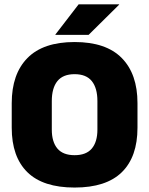

<svg xmlns="http://www.w3.org/2000/svg" viewBox="-20 -847 687 884"><path d="M323.5 16.5Q178 16.5 106 -54.2Q34 -125 34 -259V-372Q34 -506.5 106.5 -580Q179 -653.5 323.5 -653.5Q468 -653.5 540.5 -580Q613 -506.5 613 -372V-259Q613 -125 541 -54.2Q469 16.5 323.5 16.5ZM323.5 -132.5Q377 -132.5 402.8 -163.2Q428.5 -194 428.5 -250V-381.5Q428.5 -441.5 402.8 -473.5Q377 -505.5 323.5 -505.5Q270 -505.5 244.2 -473.5Q218.5 -441.5 218.5 -381.5V-250Q218.5 -194 244.2 -163.2Q270 -132.5 323.5 -132.5ZM342 -827H528.5V-825.5L388 -686.5H235V-688Z"/></svg>

Font: Anek Tamil Medium ExtraBold
Style: Regular
Weight: 800
Version: Version 1.003